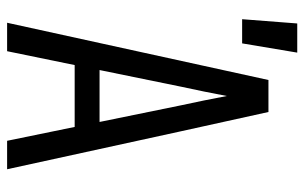

<svg xmlns="http://www.w3.org/2000/svg" viewBox="-178 -678 856 540"><g transform="rotate(90 250.0 -408.0)"><path d="M34 -661 46 -816H128L102 -661ZM44 0 205 -735H295L349 -490L456 0H376L337 -190H163L124 0ZM323 -260 276 -490Q269 -522 262.5 -554Q256 -586 250 -618Q244 -586 237.5 -554Q231 -522 224 -490L177 -260Z"/></g></svg>

Font: Iosevka SS18
Style: Regular
Weight: 400
Monospace: yes
Designer: Belleve Invis
Foundry: Belleve Invis
Version: Version 25.1.1; ttfautohint (v1.8.4)